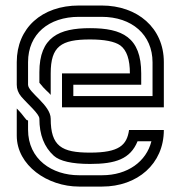

<svg xmlns="http://www.w3.org/2000/svg" viewBox="-20 -687 665 707"><path d="M41.7 -458.3V-375C41.7 -359.4 46.9 -344.8 58.3 -331.2C82.8 -302.8 125 -267.5 125 -250C125 -190.6 142.7 -145.8 178.1 -113.5C200 -93.8 244.8 -83.3 311.5 -83.3C405.5 -83.3 459.8 -101.4 486.5 -166.7H537.5C518.9 -92.3 450 -41.7 356.2 -41.7H270.8C172.2 -41.7 83.3 -100 83.3 -209.4V-242.7C83.3 -243.8 83.3 -243.8 82.3 -243.8C74.6 -243.8 71.3 -257.8 41.7 -287.5V-187.5C41.7 -77.8 155 0 270.8 0H356.2C485.7 0 583.3 -83.3 583.3 -208.3H455.2C447.2 -152.5 418.8 -125 311.5 -125C206.9 -125 166.7 -148.6 166.7 -250C166.7 -300.2 83.3 -347 83.3 -375V-458.3C83.3 -561.5 159.5 -625 270.8 -625H354.2C465.8 -625 541.7 -559.1 541.7 -457.3V-333.3H250V-375H500V-416.7C500 -550 429.8 -583.3 311.5 -583.3C197.6 -583.3 125 -550.8 125 -420.8V-382.3C147.4 -353.5 158.1 -349 166.7 -337.5V-416.7C166.7 -516.7 205.1 -541.7 311.5 -541.7C364.6 -541.7 402.1 -534.4 422.9 -519.8C446.9 -502.1 458.3 -467.7 458.3 -416.7H208.3V-291.7H583.3V-458.3C583.3 -584.3 486.1 -666.7 354.2 -666.7H270.8C133.8 -666.7 41.7 -583.6 41.7 -458.3Z"/></svg>

Font: Sportrop
Style: Regular
Weight: 500
Version: Version 0.9